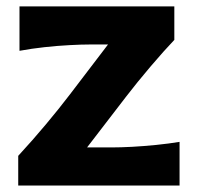

<svg xmlns="http://www.w3.org/2000/svg" viewBox="-20 -571 606 591"><path d="M36.1 0V-91.3Q81.1 -140.1 121.3 -188.2Q161.6 -236.3 194.8 -279.8L312.5 -434.1H257.8Q231.4 -434.1 194.3 -432.1Q157.2 -430.2 116.9 -425.8Q76.7 -421.4 40 -414.6V-551.3H516.6V-448.2Q485.4 -415.5 443.8 -366.7Q402.3 -317.9 367.7 -272.9L248 -117.2H323.7Q350.6 -117.2 387 -119.1Q423.3 -121.1 461.7 -125Q500 -128.9 532.7 -134.3V0Z"/></svg>

Font: Pinar-DS2-FD Bold
Style: Regular
Weight: 700
Designer: Amin Abedi
Version: Version 3.000